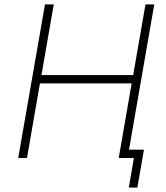

<svg xmlns="http://www.w3.org/2000/svg" viewBox="-20 -720 756 875"><path d="M643 -700 587 -378H169L225 -700H185L63 0H103L162 -340H580L521 0H590L567 135H606L636 -38H568L683 -700Z"/></svg>

Font: Fixel Display 20240404 ExLight
Style: Italic
Weight: 200
Italic angle: -10°
Designer: AlfaBravo + MacPaw
Foundry: Kyrylo Tkachov, Marchela Mozhyna, Serhii Makarenko, Maria Weinstein, Zakhar Kryvoshyya
Version: Version 1.211;Glyphs 3.2 (3225)